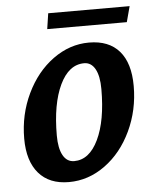

<svg xmlns="http://www.w3.org/2000/svg" viewBox="-49 -678 593 733"><g transform="rotate(-5 247.5 -311.5)"><path d="M30 -167Q30 -259 68 -338.5Q106 -418 170 -464.5Q234 -511 308 -511Q384 -511 424 -465Q464 -419 464 -331Q464 -239 426.5 -159.5Q389 -80 325 -33.5Q261 13 186 13Q111 13 70.5 -34Q30 -81 30 -167ZM340 -330Q340 -380 325 -407Q310 -434 283 -434Q224 -434 189.5 -361.5Q155 -289 155 -168Q155 -119 170 -92Q185 -65 213 -65Q271 -65 305.5 -137Q340 -209 340 -330ZM163 -636H475L459 -576H154Z"/></g></svg>

Font: Andada Pro
Style: Bold Italic
Weight: 700
Italic angle: -7°
Designer: Carolina Giovagnoli
Foundry: Huerta Tipografica
Version: Version 3.005; ttfautohint (v1.8.4)